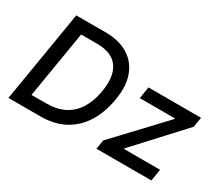

<svg xmlns="http://www.w3.org/2000/svg" viewBox="-124 -1027 1527 1325"><g transform="rotate(30 640.0 -364.0)"><path d="M289.1 0H91.8L107.4 -97.7H281.2Q364.3 -97.7 424.3 -128.7Q484.4 -159.7 521.5 -219.7Q558.6 -279.8 572.8 -364.7Q586.9 -450.7 569.6 -509.8Q552.2 -568.8 504.2 -599.4Q456.1 -629.9 377 -629.9H192.4L208.5 -727.5H388.2Q496.1 -727.5 568.1 -683.8Q640.1 -640.1 670.7 -558.8Q701.2 -477.5 682.1 -364.3Q663.1 -249.5 612.3 -168.2Q561.5 -86.9 480.5 -43.5Q399.4 0 289.1 0ZM267.1 -727.5 146.5 0H35.2L155.8 -727.5ZM736.3 0 748.5 -73.2 1100.6 -447.3 1101.6 -452.1H820.8L835.9 -545.9H1254.9L1241.7 -466.8L902.3 -98.6L901.4 -93.8H1189.5L1174.3 0Z"/></g></svg>

Font: Inter Medium
Style: Italic
Weight: 500
Italic angle: -9.3988°
Designer: Rasmus Andersson
Foundry: rsms
Version: Version 4.001;git-66647c0bb